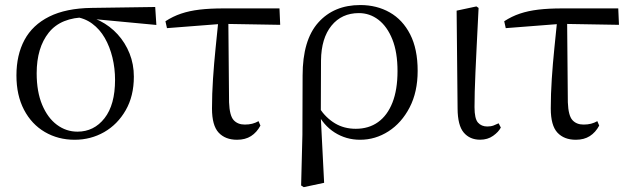

<svg xmlns="http://www.w3.org/2000/svg" viewBox="-20 -551 2549 777"><path d="M282 14.6Q215.2 14.6 161.5 -16.8Q107.8 -48.2 77.1 -106.9Q46.5 -165.5 46.5 -245.6Q46.5 -328.5 79 -389.2Q111.6 -450 179.2 -483.8Q246.9 -517.6 350.8 -519L608.1 -522.7L612.8 -450L346.1 -475.1L329.2 -481Q226.5 -480.5 177.4 -419.1Q128.4 -357.7 128.4 -254.5Q128.4 -179.9 150.6 -126.9Q172.9 -73.9 210.2 -46.1Q247.6 -18.2 293.4 -18.2Q360.4 -18.2 403 -72.6Q445.6 -127 445.6 -227.7Q445.6 -274.5 435 -318.2Q424.4 -361.8 404.1 -397.3Q383.7 -432.7 353 -455.4Q322.4 -478.1 281.6 -483L295 -492Q342.9 -487.6 384.2 -466.6Q425.5 -445.6 456.2 -411.9Q486.9 -378.2 504.3 -334.6Q521.7 -291.1 521.7 -240.9Q521.7 -162.3 488.7 -104.9Q455.8 -47.5 401.5 -16.4Q347.2 14.6 282 14.6Z M655.7 -437.1 649.5 -465Q679.8 -484.8 713 -495.9Q746.2 -507.1 787.9 -512.1Q829.6 -517 885.4 -517H1111L1113.9 -450.5L879.4 -454.5ZM939.2 14.6Q891.7 14.6 864.8 -14.3Q837.9 -43.2 837.9 -112.1Q837.9 -170.4 842 -232.2Q846.1 -293.9 852.4 -355.7Q858.8 -417.4 864.5 -474.9H904L907 -136.8Q909 -83.2 925.5 -65Q941.9 -46.9 970.5 -46.9Q987.3 -46.9 1000.7 -50.3Q1014.1 -53.7 1026.3 -60.7L1033.9 -42.7Q1019 -15 995.8 -0.2Q972.6 14.6 939.2 14.6Z M1198.6 199.6 1203.8 -5.5 1204.6 -245.2Q1204.6 -388.7 1267.9 -459.6Q1331.3 -530.6 1438 -530.6Q1504.7 -530.6 1557.2 -500.8Q1609.7 -471 1639.9 -411.9Q1670.2 -352.7 1670.2 -264.3Q1670.2 -178.8 1637.7 -116.2Q1605.2 -53.6 1552.1 -19.5Q1499 14.6 1437.2 14.6Q1380.7 14.6 1334.5 -14.7Q1288.4 -44.1 1262.4 -97.7H1259L1272.8 -113.1Q1299.3 -73.6 1335.9 -51.7Q1372.6 -29.8 1419.7 -29.8Q1472.4 -29.8 1510.1 -56.9Q1547.8 -83.9 1568.3 -136.1Q1588.7 -188.2 1588.7 -263.1Q1588.7 -339.4 1567.8 -391.7Q1546.8 -443.9 1511.5 -471Q1476.2 -498 1432.3 -498Q1362.8 -498 1321.4 -447.1Q1280.1 -396.2 1279.1 -306.4L1278.3 -94.1L1277.8 -84.8L1291.7 188.8L1209.2 206.4Z M1922.8 14.4Q1881.3 14.4 1856.7 -14.5Q1832.2 -43.4 1831.8 -111.9L1827.9 -507.9L1908 -525L1916.8 -518.8Q1912.3 -430.3 1909.2 -367.2Q1906.1 -304.2 1904.1 -259Q1902.1 -213.9 1901.2 -180.2Q1900.3 -146.5 1900.3 -117.6Q1900.3 -70.5 1914.4 -54.8Q1928.4 -39.1 1952 -39.1Q1966.8 -39.1 1977.5 -43.2Q1988.3 -47.3 1997.9 -52L2006.8 -34.8Q1997.5 -16.9 1975.5 -1.3Q1953.5 14.4 1922.8 14.4Z M2026.7 -437.1 2020.5 -465Q2050.8 -484.8 2084 -495.9Q2117.2 -507.1 2158.9 -512.1Q2200.6 -517 2256.4 -517H2482L2484.9 -450.5L2250.4 -454.5ZM2310.2 14.6Q2262.7 14.6 2235.8 -14.3Q2208.9 -43.2 2208.9 -112.1Q2208.9 -170.4 2213 -232.2Q2217.1 -293.9 2223.4 -355.7Q2229.8 -417.4 2235.5 -474.9H2275L2278 -136.8Q2280 -83.2 2296.5 -65Q2312.9 -46.9 2341.5 -46.9Q2358.3 -46.9 2371.7 -50.3Q2385.1 -53.7 2397.3 -60.7L2404.9 -42.7Q2390 -15 2366.8 -0.2Q2343.6 14.6 2310.2 14.6Z"/></svg>

Font: Noto Serif HK
Style: Regular
Weight: 200
Designer: Ryoko NISHIZUKA 西塚涼子 (kana & ideographs); Frank Grießhammer (Latin, Greek & Cyrillic); Wenlong ZHANG 张文龙 (bopomofo); San
Foundry: Adobe
Version: Version 2.001;hotconv 1.1.0;makeotfexe 2.6.0